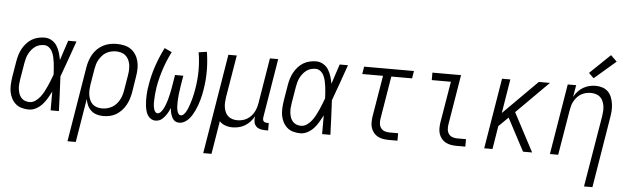

<svg xmlns="http://www.w3.org/2000/svg" viewBox="-56 -978 4611 1409"><g transform="rotate(5 2250.0 -273.5)"><path d="M172 8Q145 8 119.5 1Q94 -6 75 -22.5Q56 -39 44 -62Q32 -85 27.5 -110.5Q23 -136 24.5 -163Q26 -190 30 -218L50 -338Q54 -361 61 -384.5Q68 -408 80 -430Q92 -452 109.5 -471.5Q127 -491 148.5 -504Q170 -517 194.5 -522.5Q219 -528 242 -528Q271 -528 295 -513.5Q319 -499 333 -476.5Q347 -454 355 -427.5Q363 -401 368 -374Q380 -411 392 -447.5Q404 -484 416 -520H477Q453 -453 430 -386.5Q407 -320 382 -254Q386 -191 388 -127Q390 -63 393 0H332Q332 -34 332 -68.5Q332 -103 332 -138Q319 -113 304.5 -88Q290 -63 270.5 -41.5Q251 -20 225 -6Q199 8 172 8ZM172 -47Q195 -47 215.5 -61.5Q236 -76 250.5 -95Q265 -114 276 -135Q287 -156 296.5 -177Q306 -198 314.5 -220Q323 -242 331 -263Q330 -285 328.5 -306Q327 -327 324.5 -348Q322 -369 317.5 -389Q313 -409 304.5 -427.5Q296 -446 280 -459.5Q264 -473 242 -473Q225 -473 207.5 -468Q190 -463 175.5 -452Q161 -441 149.5 -426.5Q138 -412 130 -396Q122 -380 117.5 -363Q113 -346 110 -329L90 -209Q87 -190 85.5 -172Q84 -154 86 -136.5Q88 -119 93.5 -102.5Q99 -86 110 -73Q121 -60 137.5 -53.5Q154 -47 172 -47Z M475 215 566 -338Q570 -362 578 -386.5Q586 -411 599 -433.5Q612 -456 631.5 -475Q651 -494 674.5 -506Q698 -518 723 -523Q748 -528 772 -528Q801 -528 828.5 -522Q856 -516 877.5 -501Q899 -486 913.5 -463.5Q928 -441 934.5 -414.5Q941 -388 940.5 -359.5Q940 -331 935 -302L916 -182Q912 -159 904.5 -135.5Q897 -112 885 -90Q873 -68 855 -48.5Q837 -29 815.5 -16Q794 -3 769.5 2.5Q745 8 721 8Q696 8 672 1Q648 -6 630.5 -22Q613 -38 603 -59.5Q593 -81 589 -106L536 215ZM707 -47Q725 -47 743.5 -51.5Q762 -56 779 -65.5Q796 -75 809.5 -89.5Q823 -104 832.5 -121Q842 -138 847.5 -155.5Q853 -173 856 -191L876 -311Q879 -331 879.5 -350.5Q880 -370 876.5 -388.5Q873 -407 864.5 -423.5Q856 -440 842 -451.5Q828 -463 809.5 -468Q791 -473 772 -473Q754 -473 735.5 -468.5Q717 -464 700.5 -454.5Q684 -445 671 -430Q658 -415 648.5 -398.5Q639 -382 634 -364.5Q629 -347 626 -329L607 -215Q604 -195 603 -175.5Q602 -156 605 -137Q608 -118 615.5 -100.5Q623 -83 636.5 -70.5Q650 -58 668.5 -52.5Q687 -47 707 -47Z M1105 8Q1086 8 1070.5 -2Q1055 -12 1046 -27.5Q1037 -43 1032.5 -61Q1028 -79 1026 -97.5Q1024 -116 1023.5 -134.5Q1023 -153 1024 -172.5Q1025 -192 1027 -211Q1029 -230 1033 -249Q1044 -320 1068 -390.5Q1092 -461 1126 -528L1180 -503Q1148 -440 1126 -373.5Q1104 -307 1092 -240Q1091 -230 1089.5 -219Q1088 -208 1086.5 -197.5Q1085 -187 1084.5 -176.5Q1084 -166 1083.5 -155.5Q1083 -145 1082.5 -134.5Q1082 -124 1082.5 -113.5Q1083 -103 1084.5 -93Q1086 -83 1089 -73.5Q1092 -64 1098.5 -55.5Q1105 -47 1116 -47Q1127 -47 1136.5 -56.5Q1146 -66 1152.5 -77Q1159 -88 1164 -99Q1169 -110 1173 -121.5Q1177 -133 1180.5 -144.5Q1184 -156 1187 -167.5Q1190 -179 1192.5 -190.5Q1195 -202 1197.5 -213.5Q1200 -225 1202 -236.5Q1204 -248 1206 -260L1219 -338H1280L1267 -260Q1266 -248 1264 -236.5Q1262 -225 1260.5 -213.5Q1259 -202 1258 -190.5Q1257 -179 1256 -167.5Q1255 -156 1255 -144.5Q1255 -133 1255 -121.5Q1255 -110 1256 -99Q1257 -88 1260 -77Q1263 -66 1269.5 -56.5Q1276 -47 1287 -47Q1299 -47 1308 -56.5Q1317 -66 1323.5 -76.5Q1330 -87 1334.5 -98Q1339 -109 1343 -120Q1347 -131 1350.5 -142.5Q1354 -154 1357.5 -165.5Q1361 -177 1363.5 -188Q1366 -199 1368.5 -210.5Q1371 -222 1373 -233.5Q1375 -245 1377 -256Q1388 -323 1388 -389Q1388 -455 1377 -519L1437 -528Q1448 -461 1448.5 -390.5Q1449 -320 1437 -249Q1434 -230 1430 -211Q1426 -192 1420.5 -172.5Q1415 -153 1408.5 -134.5Q1402 -116 1393.5 -97.5Q1385 -79 1374.5 -61Q1364 -43 1350 -27.5Q1336 -12 1317.5 -2Q1299 8 1280 8Q1268 8 1257 4Q1246 0 1238.5 -8.5Q1231 -17 1226 -27Q1221 -37 1217.5 -48Q1214 -59 1212 -70.5Q1210 -82 1209 -94Q1204 -82 1198.5 -70.5Q1193 -59 1186 -48Q1179 -37 1170.5 -27Q1162 -17 1152 -8.5Q1142 0 1129.5 4Q1117 8 1105 8Z M1475 215 1596 -520H1658L1606 -209Q1603 -189 1602 -170Q1601 -151 1604 -132.5Q1607 -114 1614.5 -97.5Q1622 -81 1635 -69.5Q1648 -58 1666 -52.5Q1684 -47 1703 -47Q1720 -47 1738 -51Q1756 -55 1772 -64Q1788 -73 1801.5 -87Q1815 -101 1824 -117Q1833 -133 1838.5 -150Q1844 -167 1847 -185L1902 -520H1963L1891 -83Q1890 -76 1891 -69Q1892 -62 1896 -57Q1900 -52 1907 -49.5Q1914 -47 1921 -47H1935V8H1912Q1893 8 1875 3Q1857 -2 1845 -15Q1833 -28 1830 -46Q1827 -64 1830 -83V-87Q1818 -65 1801 -46.5Q1784 -28 1763 -15.5Q1742 -3 1718.5 2.5Q1695 8 1672 8Q1644 8 1618.5 -1Q1593 -10 1576 -29L1536 215Z M2172 8Q2145 8 2119.5 1Q2094 -6 2075 -22.5Q2056 -39 2044 -62Q2032 -85 2027.5 -110.5Q2023 -136 2024.5 -163Q2026 -190 2030 -218L2050 -338Q2054 -361 2061 -384.5Q2068 -408 2080 -430Q2092 -452 2109.5 -471.5Q2127 -491 2148.5 -504Q2170 -517 2194.5 -522.5Q2219 -528 2242 -528Q2271 -528 2295 -513.5Q2319 -499 2333 -476.5Q2347 -454 2355 -427.5Q2363 -401 2368 -374Q2380 -411 2392 -447.5Q2404 -484 2416 -520H2477Q2453 -453 2430 -386.5Q2407 -320 2382 -254Q2386 -191 2388 -127Q2390 -63 2393 0H2332Q2332 -34 2332 -68.5Q2332 -103 2332 -138Q2319 -113 2304.5 -88Q2290 -63 2270.5 -41.5Q2251 -20 2225 -6Q2199 8 2172 8ZM2172 -47Q2195 -47 2215.5 -61.5Q2236 -76 2250.5 -95Q2265 -114 2276 -135Q2287 -156 2296.5 -177Q2306 -198 2314.5 -220Q2323 -242 2331 -263Q2330 -285 2328.5 -306Q2327 -327 2324.5 -348Q2322 -369 2317.5 -389Q2313 -409 2304.5 -427.5Q2296 -446 2280 -459.5Q2264 -473 2242 -473Q2225 -473 2207.5 -468Q2190 -463 2175.5 -452Q2161 -441 2149.5 -426.5Q2138 -412 2130 -396Q2122 -380 2117.5 -363Q2113 -346 2110 -329L2090 -209Q2087 -190 2085.5 -172Q2084 -154 2086 -136.5Q2088 -119 2093.5 -102.5Q2099 -86 2110 -73Q2121 -60 2137.5 -53.5Q2154 -47 2172 -47Z M2822 0Q2801 0 2780.5 -3.5Q2760 -7 2742 -16.5Q2724 -26 2711.5 -41.5Q2699 -57 2692.5 -76Q2686 -95 2686 -116.5Q2686 -138 2689 -159L2740 -465H2587L2596 -520H2963L2954 -465H2801L2749 -150Q2746 -132 2748 -113.5Q2750 -95 2760 -81Q2770 -67 2787 -61Q2804 -55 2822 -55H2887V0Z M3322 0Q3301 0 3280.5 -3.5Q3260 -7 3242 -16.5Q3224 -26 3211.5 -41.5Q3199 -57 3192.5 -76Q3186 -95 3186 -116.5Q3186 -138 3189 -159L3240 -465H3099V-520H3310L3249 -150Q3246 -132 3248 -113.5Q3250 -95 3260 -81Q3270 -67 3287 -61Q3304 -55 3322 -55H3387V0Z M3526 0 3612 -520H3673L3632 -269L3883 -520H3965L3729 -284L3879 0H3812L3741 -134L3685 -240L3615 -171L3587 0Z M4280 215 4368 -311Q4371 -331 4372 -350Q4373 -369 4370 -387Q4367 -405 4359.5 -422Q4352 -439 4339 -450.5Q4326 -462 4308 -467.5Q4290 -473 4270 -473Q4253 -473 4235.5 -469Q4218 -465 4201.5 -456Q4185 -447 4172 -433Q4159 -419 4149.5 -403Q4140 -387 4135 -370Q4130 -353 4127 -335L4071 0H4010L4096 -520H4158L4143 -433Q4155 -455 4172 -473.5Q4189 -492 4210.5 -504.5Q4232 -517 4255.5 -522.5Q4279 -528 4302 -528Q4328 -528 4352 -520Q4376 -512 4393 -495Q4410 -478 4419 -454.5Q4428 -431 4431.5 -406Q4435 -381 4433.5 -355Q4432 -329 4427 -302L4342 215ZM4281 -582 4244 -618 4394 -762 4439 -718Z"/></g></svg>

Font: Iosevka SS04 Light Oblique
Style: Regular
Weight: 300
Italic angle: -9°
Monospace: yes
Designer: Belleve Invis
Foundry: Belleve Invis
Version: Version 19.0.0; ttfautohint (v1.8.4)